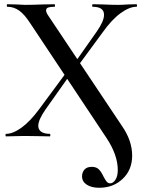

<svg xmlns="http://www.w3.org/2000/svg" viewBox="-20 -645 689 908"><path d="M368 189Q368 170 379.5 157Q391 144 414 144Q436 144 448 156.5Q460 169 470 191Q478 206 484.5 214Q491 222 501 222Q515 222 526 205Q537 188 537 159Q537 87 482 5L123 -535Q96 -577 70.5 -595Q45 -613 15 -613Q12 -613 12 -619Q12 -625 15 -625L56 -624Q84 -622 97 -622Q131 -622 183 -624L238 -625Q240 -625 240 -619Q240 -613 238 -613Q218 -613 208 -609.5Q198 -606 198 -596Q198 -586 207 -573L557 -49Q605 20 605 91Q605 158 560.5 200.5Q516 243 449 243Q413 243 390.5 228.5Q368 214 368 189ZM9 -12Q41 -12 82 -41.5Q123 -71 167 -131L300 -311L316 -298L195 -127Q161 -78 161 -50Q161 -32 175 -22Q189 -12 216 -12Q218 -12 218 -6Q218 0 216 0Q184 0 167 -1L95 -2L49 -1Q37 0 9 0Q6 0 6 -6Q6 -12 9 -12ZM318 -326 437 -495Q472 -545 472 -575Q472 -613 418 -613Q416 -613 416 -619Q416 -625 418 -625L467 -624Q507 -622 539 -622Q559 -622 585 -624L625 -625Q628 -625 628 -619Q628 -613 625 -613Q592 -613 550 -582.5Q508 -552 464 -490L334 -313Z"/></svg>

Font: Cormorant Garamond SemiBold
Style: Regular
Weight: 600
Designer: Christian Thalmann (Catharsis Fonts)
Foundry: Catharsis Fonts
Version: Version 4.000